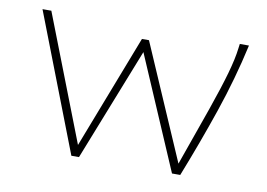

<svg xmlns="http://www.w3.org/2000/svg" viewBox="-57 -534 863 620"><g transform="rotate(10 375.0 -224.0)"><path d="M210 1 36 -449H65L225 -37L369 -410H392L555 -34Q596 -149 622.5 -225Q649 -301 663 -350.5Q677 -400 681 -434L683 -449H713Q688 -336 650 -224.5Q612 -113 567 1H540L381 -369L235 1Z"/></g></svg>

Font: Inconsolata ExtraExpanded ExtraLight
Style: Regular
Weight: 200
Width: 8
Monospace: yes
Designer: Raph Levien, Cyreal, Brenton Simpson
Foundry: Raph Levien, Cyreal, Google
Version: Version 3.100; ttfautohint (v1.8.4.7-5d5b)